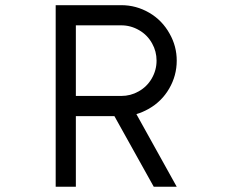

<svg xmlns="http://www.w3.org/2000/svg" viewBox="-20 -712 886 732"><path d="M192.3 -692.3H269.2Q442.3 -692.3 442.3 -692.3Q499.2 -692.3 548.8 -663.5Q598.5 -634.6 626.9 -583.1Q653.8 -535.4 653.8 -480.8Q653.8 -423.8 625 -374.2Q596.2 -324.6 545.4 -296.2Q523.1 -283.8 500 -276.9L653.8 0H566.2L416.2 -269.2H269.2V0H192.3ZM269.2 -615.4V-346.2Q280 -346.2 298.1 -346.2Q316.2 -346.2 354.2 -346.2Q392.3 -346.2 417.3 -346.2Q442.3 -346.2 442.3 -346.2Q477.7 -346.2 507.7 -363.1Q540 -380.8 558.5 -412.7Q576.9 -444.6 576.9 -480.8Q576.9 -516.2 560 -546.2Q542.3 -578.5 510.4 -596.9Q478.5 -615.4 442.3 -615.4Z"/></svg>

Font: linja laso
Style: Regular
Weight: 700
Version: Version 001.000